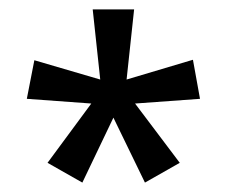

<svg xmlns="http://www.w3.org/2000/svg" viewBox="-20 -781 483 408"><path d="M265 -761 249 -612 390 -654 405 -571 267 -561 362 -435 288 -393 221 -531 155 -393 81 -435 174 -561 37 -571 53 -653 193 -612 177 -761Z"/></svg>

Font: Noto Sans Khmer Condensed
Style: Regular
Weight: 400
Width: 3
Designer: Danh Hong and the Monotype Design Team
Foundry: Monotype Imaging Inc.
Version: Version 2.004